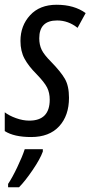

<svg xmlns="http://www.w3.org/2000/svg" viewBox="-31 -566 380 807"><path d="M100 10Q176 10 217.5 -35Q259 -80 259 -155Q259 -205 241.5 -235Q224 -265 184 -306Q154 -336 144 -357Q134 -378 134 -405Q134 -480 209 -480Q256 -480 295 -449L329 -511Q281 -546 207 -546Q136 -546 95.5 -502Q55 -458 55 -394Q55 -351 72 -319.5Q89 -288 122 -255Q156 -220 167 -198Q178 -176 178 -147Q178 -59 92 -59Q65 -59 36 -69.5Q7 -80 -11 -94V-15Q28 10 100 10ZM3 221H49Q74 196 106 149Q138 102 149 71V61H73Q63 92 41.5 137Q20 182 3 207Z"/></svg>

Font: Noto Sans UI Condensed
Style: Italic
Weight: 400
Width: 3
Italic angle: -12°
Designer: Monotype Design Team
Foundry: Monotype Imaging Inc.
Version: Version 1.901